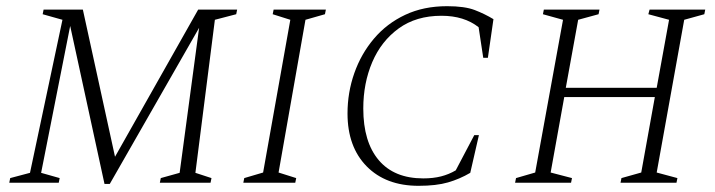

<svg xmlns="http://www.w3.org/2000/svg" viewBox="-20 -591 2311 621"><path d="M10 0 13 -15 77 -32 182 -527 118 -545 121 -560H248L352 -84L621 -560H747L744 -545L675 -527L612 -32L664 -15L661 0H497L500 -15L561 -32L624 -501L335 4H318L207 -507L113 -32L173 -15L170 0Z M767 0 770 -15 831 -33 919 -527 862 -545 865 -560H1034L1031 -545L968 -527L881 -33L938 -15L935 0Z M1334 10Q1228 10 1166 -53Q1104 -116 1104 -224Q1104 -292 1126 -354.5Q1148 -417 1189.5 -466Q1231 -515 1290.5 -543Q1350 -571 1426 -571Q1483 -571 1515.5 -558.5Q1548 -546 1576 -529L1558 -404H1543L1528 -503Q1481 -540 1408 -540Q1326 -540 1269.5 -499Q1213 -458 1184 -390Q1155 -322 1155 -240Q1155 -132 1205 -73Q1255 -14 1349 -14Q1381 -14 1406.5 -20.5Q1432 -27 1454 -40L1514 -154H1529L1501 -32Q1467 -12 1429 -1Q1391 10 1334 10Z M1646 0 1649 -15 1711 -33 1801 -527 1736 -545 1739 -560H1919L1916 -545L1850 -527L1810 -307H2104L2144 -527L2077 -545L2081 -560H2261L2258 -545L2193 -527L2104 -33L2171 -15L2168 0H1987L1990 -15L2054 -33L2098 -277H1805L1761 -33L1830 -15L1827 0Z"/></svg>

Font: Spectral SC ExtraLight
Style: Italic
Weight: 275
Italic angle: -10°
Designer: Jean-Baptiste Levee
Foundry: Production Type
Version: Version 2.001